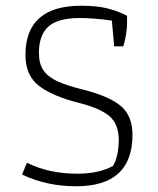

<svg xmlns="http://www.w3.org/2000/svg" viewBox="-20 -642 551 671"><path d="M57 -32 74 -73Q116 -53 159 -44Q202 -35 251 -35Q325 -35 375 -62Q395 -97 395 -153Q395 -208 362.5 -236Q330 -264 254 -283Q166 -305 117.5 -341Q69 -377 69 -450Q69 -622 264 -622Q317 -622 354 -613Q391 -604 424 -587V-561Q424 -525 411 -480H379L371 -570Q308 -579 258 -579Q182 -579 149 -549Q116 -519 116 -457Q116 -419 132 -396Q148 -373 180.5 -358Q213 -343 270 -329Q364 -305 403.5 -270.5Q443 -236 443 -171Q443 9 246 9Q143 9 57 -32Z"/></svg>

Font: Athiti Light
Style: Regular
Weight: 300
Designer: CadsonDemak Team
Foundry: CadsonDemak
Version: Version 1.033